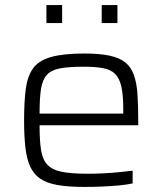

<svg xmlns="http://www.w3.org/2000/svg" viewBox="-20 -729 640 757"><path d="M313 8Q249 8 206.5 0.5Q164 -7 138 -25Q112 -43 98.5 -73.5Q85 -104 80 -148.5Q75 -193 75 -254Q75 -327 81.5 -377.5Q88 -428 110 -459Q132 -490 180.5 -504Q229 -518 313 -518Q373 -518 412.5 -509.5Q452 -501 474.5 -482.5Q497 -464 508 -433Q519 -402 522 -358Q525 -314 525 -255V-235H136Q136 -177 141.5 -139.5Q147 -102 165.5 -81Q184 -60 222 -52Q260 -44 325 -44Q353 -44 385 -45.5Q417 -47 448 -50Q479 -53 503 -56V-6Q482 -1 450 2Q418 5 382.5 6.5Q347 8 313 8ZM466 -262V-297Q466 -354 458.5 -387.5Q451 -421 433.5 -438Q416 -455 385.5 -460.5Q355 -466 310 -466Q252 -466 217 -459.5Q182 -453 164.5 -433.5Q147 -414 141.5 -377.5Q136 -341 136 -281H486ZM163 -638V-709H225V-638ZM381 -638V-709H443V-638Z"/></svg>

Font: Saira SemiExpanded Light
Style: Regular
Weight: 300
Width: 6
Designer: Hector Gatti with collaboration of the Omnibus-Type team
Foundry: Omnibus-Type
Version: Version 1.101